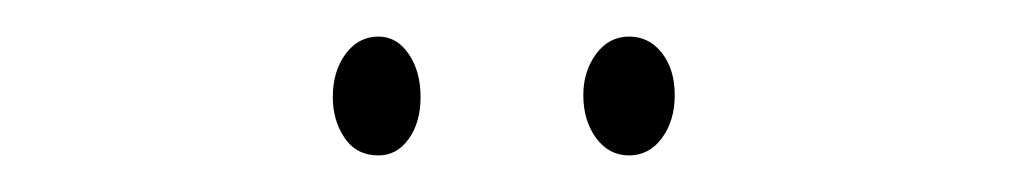

<svg xmlns="http://www.w3.org/2000/svg" viewBox="-20 -716 552 105"><path d="M187 -696Q197 -696 203.5 -686.5Q210 -677 210 -663Q210 -649 203.5 -640Q197 -631 187 -631Q175 -631 168.5 -640.5Q162 -650 162 -663Q162 -677 169 -686.5Q176 -696 187 -696ZM324 -696Q335 -696 342 -687Q349 -678 349 -664Q349 -650 342 -640.5Q335 -631 324 -631Q313 -631 306 -640.5Q299 -650 299 -664Q299 -677 306 -686.5Q313 -696 324 -696Z"/></svg>

Font: Noto Sans Display Thin Cond
Style: Regular
Weight: 250
Width: 3
Designer: Monotype Design team
Foundry: Monotype Imaging Inc.
Version: Version 1.000